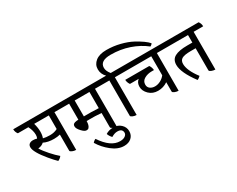

<svg xmlns="http://www.w3.org/2000/svg" viewBox="-173 -1533 3036 2456"><g transform="rotate(-30 1345.5 -305.0)"><path d="M672 -537H530V20Q501 20 474 8.5Q447 -3 447 -16V-254Q405 -243 357 -243Q266 -243 205 -274Q174 -243 119 -238Q150 -186 209.5 -119.5Q269 -53 315 -15Q297 12 261 28Q224 -6 165 -77Q38 -230 38 -301Q38 -333 58.5 -348.5Q79 -364 110.5 -364Q142 -364 169 -355Q180 -376 180 -407Q180 -467 145 -537H-10Q-36 -569 -36 -611H646Q672 -580 672 -537ZM447 -537H231Q250 -470 250 -414Q250 -358 235 -321Q274 -310 336 -310Q398 -310 447 -336Z M1271 -537H1129V20Q1100 20 1073.5 8.5Q1047 -3 1047 -16V-226Q970 -235 830 -233Q830 -170 805 -143Q796 -130 769 -130Q742 -130 701.5 -174Q661 -218 661 -249Q661 -268 667 -276Q681 -299 747 -301V-537H626Q600 -569 600 -611H1245Q1271 -578 1271 -537ZM1047 -537H829V-302Q934 -304 1047 -298Z M970 39Q1017 8 1083 8Q1149 8 1193.5 50Q1238 92 1238 151Q1238 210 1197.5 247Q1157 284 1089 284Q999 284 911 214Q823 144 770 55Q775 47 788.5 36Q802 25 814 21Q936 205 1073 205Q1121 205 1148.5 185.5Q1176 166 1176 139Q1176 112 1159 95.5Q1142 79 1101 79Q1060 79 1013 108Q982 77 970 39Z M1199 -611H1336Q1284 -663 1284 -733.5Q1284 -804 1341 -849Q1398 -894 1501 -894Q1604 -894 1701 -869.5Q1798 -845 1867 -808Q1998 -737 2047 -679Q2036 -661 2014 -650Q1917 -727 1790 -770.5Q1663 -814 1519 -814Q1361 -814 1361 -711Q1361 -663 1404 -611H1539Q1565 -580 1565 -537H1423V20Q1394 20 1367.5 8.5Q1341 -3 1341 -16V-537H1225Q1199 -569 1199 -611Z M2184 -537H2043V20Q2014 20 1987 8.5Q1960 -3 1960 -16V-154Q1897 -110 1817.5 -110Q1738 -110 1686 -161Q1634 -212 1634 -273.5Q1634 -335 1677 -367H1547Q1522 -403 1521 -442H1876Q1899 -409 1902 -367H1867Q1807 -367 1759.5 -340Q1712 -313 1712 -260Q1712 -221 1741 -200Q1770 -179 1811 -179Q1852 -179 1892 -199.5Q1932 -220 1960 -256V-537H1509Q1483 -569 1483 -611H2158Q2184 -580 2184 -537Z M2727 -537H2586V20Q2557 20 2530 8.5Q2503 -3 2503 -16V-342H2429Q2339 -342 2301 -321Q2263 -300 2263 -248Q2263 -151 2369 -12Q2361 -2 2345.5 9Q2330 20 2322 22Q2182 -165 2182 -280Q2182 -359 2243 -392.5Q2304 -426 2427 -426H2503V-537H2138Q2112 -569 2112 -611H2702Q2727 -579 2727 -537Z"/></g></svg>

Font: Karma Medium
Style: Regular
Weight: 500
Designer: Joana Correia
Foundry: Indian Type Foundry
Version: Version 1.202;PS 1.0;hotconv 1.0.78;makeotf.lib2.5.61930; tt